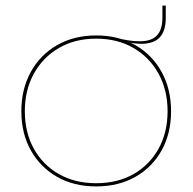

<svg xmlns="http://www.w3.org/2000/svg" viewBox="-20 -660 690 688"><path d="M324.5 8Q245 8 184.8 -26.2Q124.5 -60.5 90.5 -121.2Q56.5 -182 56.5 -261.5Q56.5 -340.5 90.2 -402Q124 -463.5 184.5 -498.2Q245 -533 325 -533Q404.5 -533 465 -498.2Q525.5 -463.5 559.2 -402Q593 -340.5 593 -261.5Q593 -182 559.2 -121.2Q525.5 -60.5 465 -26.2Q404.5 8 324.5 8ZM324.5 -3.5Q401 -3.5 458.5 -36.2Q516 -69 548.2 -127.2Q580.5 -185.5 580.5 -261.5Q580.5 -337 548.2 -395.8Q516 -454.5 458.5 -488Q401 -521.5 324.5 -521.5Q248.5 -521.5 191 -488Q133.5 -454.5 101.2 -395.8Q69 -337 69 -261.5Q69 -185.5 101.2 -127.2Q133.5 -69 191 -36.2Q248.5 -3.5 324.5 -3.5ZM574 -640V-596Q574 -549.5 552.5 -526.2Q531 -503 485.5 -503Q478 -503 467.5 -504Q457 -505 444.5 -508L440.5 -502L395 -525Q414 -519.5 437 -515.8Q460 -512 480.5 -512Q522.5 -512 542.2 -532.8Q562 -553.5 562 -597V-640Z"/></svg>

Font: Hepta Slab ExtraLight Thin
Style: Regular
Weight: 250
Version: Version 1.102